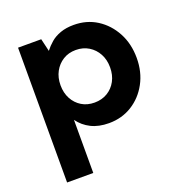

<svg xmlns="http://www.w3.org/2000/svg" viewBox="-131 -629 920 965"><g transform="rotate(-20 329.0 -146.5)"><path d="M65 220V-501H189L205 -433Q221 -454 242.5 -472.5Q264 -491 295 -502Q326 -513 366 -513Q436 -513 490 -478.5Q544 -444 576 -384.5Q608 -325 608 -249Q608 -174 576 -115Q544 -56 489.5 -22Q435 12 366 12Q311 12 271 -8Q231 -28 205 -64V220ZM333 -110Q372 -110 402 -128Q432 -146 449 -177.5Q466 -209 466 -250Q466 -291 449 -322.5Q432 -354 402 -372.5Q372 -391 333 -391Q294 -391 264.5 -372.5Q235 -354 218 -322.5Q201 -291 201 -250Q201 -209 218 -177.5Q235 -146 264.5 -128Q294 -110 333 -110Z"/></g></svg>

Font: DM Sans 18pt ExtraBold
Style: Regular
Weight: 800
Designer: Colophon Foundry, Jonny Pinhorn
Foundry: Colophon Foundry
Version: Version 4.004;gftools[0.9.30]